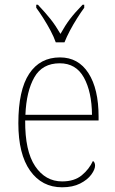

<svg xmlns="http://www.w3.org/2000/svg" viewBox="-20 -786 489 816"><path d="M244 10Q158 10 108 -60.5Q58 -131 58 -262Q58 -403 104 -472.5Q150 -542 235 -542Q313 -542 356 -475Q399 -408 399 -290V-274H87Q86 -144 129.5 -79.5Q173 -15 244 -15Q296 -15 327.5 -41Q359 -67 375 -102Q384 -96 384 -82Q384 -66 368 -44Q352 -22 320.5 -6Q289 10 244 10ZM371 -298Q370 -396 336.5 -456.5Q303 -517 234 -517Q160 -517 126 -457.5Q92 -398 88 -298ZM217 -606Q209 -629 195 -655.5Q181 -682 164.5 -708Q148 -734 134 -753V-766H141Q174 -731 195 -704.5Q216 -678 237 -642Q257 -678 277 -704.5Q297 -731 331 -766H338V-753Q324 -734 307.5 -708Q291 -682 277 -655.5Q263 -629 254 -606Z"/></svg>

Font: Noto Serif Ethiopic SemiCondensed Thin
Style: Regular
Weight: 100
Width: 4
Designer: Monotype Design Team
Foundry: Monotype Imaging Inc.
Version: Version 2.102; ttfautohint (v1.8.4.7-5d5b)